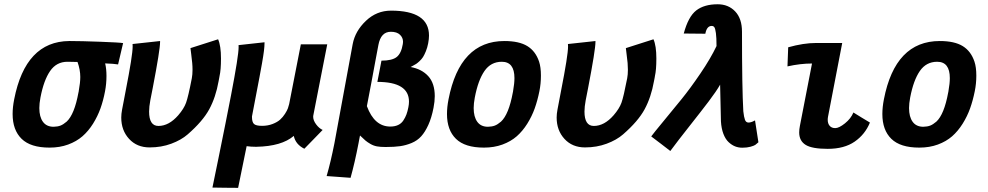

<svg xmlns="http://www.w3.org/2000/svg" viewBox="-20 -699 4698 913"><path d="M480 -397.5Q486.3 -372.1 486.3 -337.9Q486.3 -300.8 479.5 -265.1Q471.2 -221.2 457.8 -183.6Q444.3 -146 422.4 -110.8Q400.4 -75.7 372.1 -51Q343.8 -26.4 304 -11.7Q264.2 2.9 216.3 2.9H215.3Q125.5 2.9 82.8 -38.8Q40 -80.6 40 -156.7Q40 -189.5 47.4 -226.6Q101.1 -502 309.1 -503.9H313Q363.8 -503.9 456.1 -500.5Q548.3 -497.1 565.4 -494.1Q561.5 -477.5 553.5 -443.6Q545.4 -409.7 541.5 -392.6Q522.9 -396 480 -397.5ZM296.9 -120.6Q334 -154.8 353 -258.8Q353.5 -260.3 354 -262.7Q354.5 -265.1 354.5 -266.6Q361.8 -306.6 361.8 -333Q361.8 -367.2 348.6 -404.3Q312 -405.3 300.8 -405.3Q248.5 -405.3 218.3 -361.3Q188 -317.4 172.4 -235.4Q167 -207 167 -185.1Q167 -143.6 184.1 -119.9Q201.2 -96.2 234.9 -96.2Q254.4 -96.7 267.6 -101.8Q280.8 -106.9 296.9 -120.6Z M560.5 -177.7Q563.5 -192.4 569.1 -222.4Q574.7 -252.4 577.6 -267.1Q610.8 -436 610.8 -478Q610.8 -486.3 610.4 -489.7Q632.3 -492.2 676 -496.8Q719.7 -501.5 741.2 -503.9V-499.5Q741.2 -461.9 706.1 -279.8Q699.7 -247.6 694.8 -222.2Q689 -191.4 689 -168.5Q689 -100.1 733.4 -100.1Q783.2 -100.1 827.6 -150.9Q854.5 -182.1 864.7 -210.2Q875 -238.3 892.1 -326.7Q895.5 -344.2 895.5 -367.2Q895.5 -383.3 894 -399.7Q892.6 -416 889.2 -442.1Q885.7 -468.3 885.7 -470.2Q907.7 -477.1 951.4 -491.2Q995.1 -505.4 1017.1 -512.2Q1030.8 -481.4 1030.8 -420.9Q1030.8 -366.2 1023.9 -336.9Q1023.4 -335.9 1023.4 -334Q1023.4 -332 1022.9 -331.1Q1022.5 -328.1 1021.2 -322Q1020 -315.9 1019.5 -313Q1005.9 -236.3 974.9 -179.2Q943.8 -122.1 872.6 -60.1Q841.8 -33.2 794.4 -15.6Q747.1 2 691.4 2Q630.9 2 593.8 -38.6Q556.6 -79.1 556.6 -140.1Q556.6 -157.2 560.5 -177.7Z M1152.8 -3.9Q1146 28.8 1132.6 95Q1119.1 161.1 1112.3 194.3Q1092.3 194.3 1051.5 193.8Q1010.7 193.4 990.2 192.9Q997.1 159.2 1019 52.7Q1041 -53.7 1052.2 -111.8Q1066.9 -186.5 1078.6 -246.1Q1114.7 -433.6 1114.7 -475.1Q1114.7 -481.9 1114.3 -484.4Q1134.8 -486.8 1176 -491.2Q1217.3 -495.6 1237.8 -498V-493.2Q1237.8 -479 1235.1 -456.8Q1232.4 -434.6 1225.8 -397.5Q1219.2 -360.4 1213.6 -330.6Q1208 -300.8 1196.5 -241.2Q1185.1 -181.6 1178.2 -145.5V-142.6Q1178.2 -118.7 1187.7 -109.6Q1197.3 -100.6 1226.1 -100.6Q1253.4 -100.6 1276.1 -109.4Q1298.8 -118.2 1312 -130.1Q1325.2 -142.1 1335.2 -157.7Q1345.2 -173.3 1349.1 -184.1Q1353 -194.8 1355 -204.1L1410.6 -488.3H1536.1Q1524.9 -432.1 1502.9 -319.1Q1481 -206.1 1469.7 -149.4Q1469.2 -147.5 1469.2 -144Q1469.2 -126.5 1483.2 -107.7Q1497.1 -88.9 1514.2 -81.1Q1499.5 -65.9 1470.5 -36.1Q1441.4 -6.3 1427.2 8.3Q1385.7 -12.2 1377 -52.7Q1319.3 -3.4 1199.7 -1H1195.3Q1173.8 -1 1152.8 -3.9Z M1691.9 -54.7Q1690.4 -46.9 1688 -34.7Q1685.5 -22.5 1685.1 -19Q1667 75.2 1647 146.5Q1627.9 145 1590.1 142.3Q1552.2 139.6 1533.2 138.2Q1552.7 71.3 1570.3 -18.1Q1579.6 -65.9 1614.5 -258.1Q1649.4 -450.2 1657.2 -489.7Q1668.9 -551.3 1720 -599.9Q1771 -648.4 1839.4 -648.4Q2020 -648.4 2020 -529.8Q2020 -514.2 2016.1 -493.2Q2012.2 -472.7 2005.1 -455.3Q1998 -438 1991.5 -427.7Q1984.9 -417.5 1974.9 -408.2Q1964.8 -398.9 1959.2 -395.3Q1953.6 -391.6 1943.8 -386.5Q1934.1 -381.3 1932.6 -380.4Q1985.8 -370.6 2016.6 -336.7Q2047.4 -302.7 2047.4 -241.7Q2047.4 -216.8 2041.5 -186.5Q2032.2 -138.7 2016.8 -105Q2001.5 -71.3 1982.9 -50.8Q1964.4 -30.3 1937.3 -19Q1910.2 -7.8 1882.6 -3.9Q1855 0 1815.9 0H1812Q1789.1 0 1772.7 -2.9Q1756.3 -5.9 1741.7 -14.4Q1727.1 -22.9 1718 -30.5Q1709 -38.1 1691.9 -54.7ZM1835.9 -97.2Q1857.4 -97.2 1873 -104.5Q1888.7 -111.8 1897.9 -126Q1907.2 -140.1 1912.6 -154.5Q1918 -168.9 1921.9 -189Q1924.8 -203.6 1924.8 -215.8Q1924.8 -309.6 1774.4 -309.6Q1777.3 -326.2 1784.2 -359.9Q1791 -393.6 1793.9 -410.6Q1844.7 -410.6 1866.5 -428Q1888.2 -445.3 1895.5 -489.7Q1896.5 -496.6 1896.5 -500Q1896.5 -520 1881.8 -533.9Q1867.2 -547.9 1838.4 -547.9Q1791 -547.9 1779.3 -484.9Q1776.4 -469.7 1766.8 -418.5Q1757.3 -367.2 1746.1 -306.9Q1734.9 -246.6 1724.6 -194.3Q1760.3 -97.2 1835.9 -97.2Z M2362.3 -120.6Q2399.4 -154.8 2418.5 -258.8Q2418.9 -260.3 2419.4 -262.7Q2419.9 -265.1 2419.9 -266.6Q2426.3 -302.2 2426.3 -327.6Q2426.3 -405.3 2366.2 -405.3Q2314 -405.3 2283.7 -361.3Q2253.4 -317.4 2237.8 -235.4Q2232.4 -207 2232.4 -185.1Q2232.4 -143.6 2249.5 -119.9Q2266.6 -96.2 2300.3 -96.2Q2319.8 -96.7 2333 -101.8Q2346.2 -106.9 2362.3 -120.6ZM2280.8 2.9Q2190.9 2.9 2148.2 -38.8Q2105.5 -80.6 2105.5 -156.7Q2105.5 -189.5 2112.8 -226.6Q2166.5 -503.9 2378.4 -503.9Q2448.7 -503.9 2487.8 -479.7Q2526.9 -455.6 2543.5 -405.8Q2552.2 -379.4 2552.2 -339.4Q2552.2 -300.8 2544.9 -265.1Q2536.1 -221.2 2522.7 -183.6Q2509.3 -146 2487.3 -110.8Q2465.3 -75.7 2437.3 -51Q2409.2 -26.4 2369.4 -11.7Q2329.6 2.9 2281.7 2.9Z M2630.9 -177.7Q2633.8 -192.4 2639.4 -222.4Q2645 -252.4 2647.9 -267.1Q2681.2 -436 2681.2 -478Q2681.2 -486.3 2680.7 -489.7Q2702.6 -492.2 2746.3 -496.8Q2790 -501.5 2811.5 -503.9V-499.5Q2811.5 -461.9 2776.4 -279.8Q2770 -247.6 2765.1 -222.2Q2759.3 -191.4 2759.3 -168.5Q2759.3 -100.1 2803.7 -100.1Q2853.5 -100.1 2897.9 -150.9Q2924.8 -182.1 2935.1 -210.2Q2945.3 -238.3 2962.4 -326.7Q2965.8 -344.2 2965.8 -367.2Q2965.8 -383.3 2964.4 -399.7Q2962.9 -416 2959.5 -442.1Q2956.1 -468.3 2956.1 -470.2Q2978 -477.1 3021.7 -491.2Q3065.4 -505.4 3087.4 -512.2Q3101.1 -481.4 3101.1 -420.9Q3101.1 -366.2 3094.2 -336.9Q3093.8 -335.9 3093.8 -334Q3093.8 -332 3093.3 -331.1Q3092.8 -328.1 3091.6 -322Q3090.3 -315.9 3089.8 -313Q3076.2 -236.3 3045.2 -179.2Q3014.2 -122.1 2942.9 -60.1Q2912.1 -33.2 2864.7 -15.6Q2817.4 2 2761.7 2Q2701.2 2 2664.1 -38.6Q2627 -79.1 2627 -140.1Q2627 -157.2 2630.9 -177.7Z M3167.5 19Q3152.3 7.3 3122.1 -15.9Q3091.8 -39.1 3076.7 -50.3Q3088.4 -66.4 3133.3 -120.6Q3178.2 -174.8 3220.2 -226.6Q3262.2 -278.3 3310.8 -349.9Q3359.4 -421.4 3387.2 -480Q3387.2 -520 3384.3 -541.5Q3381.3 -563 3377 -569.3Q3372.6 -575.7 3364.3 -575.7Q3340.8 -575.7 3334 -538.6Q3316.9 -539.1 3282.7 -539.1Q3248.5 -539.1 3231.4 -539.6Q3252.9 -620.1 3290.8 -649.4Q3328.6 -678.7 3392.6 -678.7Q3443.8 -678.7 3476.1 -644.5Q3508.3 -610.4 3508.3 -548.3Q3508.3 -279.8 3514.6 -169.9Q3517.6 -142.1 3522.5 -129.2Q3527.3 -116.2 3539.6 -116.2Q3545.4 -116.2 3553 -118.7Q3560.5 -121.1 3565.4 -124L3570.3 -126.5L3586.4 -22.5Q3577.6 -14.2 3571.5 -10Q3565.4 -5.9 3548.8 -1.2Q3532.2 3.4 3509.3 3.4Q3491.7 3.4 3475.6 -2.9Q3459.5 -9.3 3444.6 -23.2Q3429.7 -37.1 3419.9 -62.5Q3410.2 -87.9 3408.2 -122.1L3404.3 -296.4Q3386.2 -264.6 3350.1 -217Q3314 -169.4 3258.8 -99.6Q3203.6 -29.8 3167.5 19Z M3860.4 -494.6H3984.9L3917.5 -144.5Q3916 -136.7 3916 -129.4Q3916 -111.3 3925.3 -100.6Q3934.6 -89.8 3951.7 -89.8Q3969.7 -89.8 3998 -112.5Q4026.4 -135.3 4038.1 -164.1Q4051.3 -155.8 4077.4 -139.9Q4103.5 -124 4116.7 -116.2Q4093.8 -60.1 4044.2 -25.6Q3994.6 8.8 3916 8.8Q3841.8 8.8 3811.5 -9.8Q3780.3 -28.8 3780.3 -69.3Q3780.3 -83.5 3783.7 -100.6Q3793 -149.9 3812.5 -248.8Q3832 -347.7 3841.3 -397Q3786.1 -397 3724.6 -383.3Q3725.1 -398.4 3726.3 -428.7Q3727.5 -459 3728 -474.1Q3800.8 -494.6 3860.4 -494.6Z M4432.6 -120.6Q4469.7 -154.8 4488.8 -258.8Q4489.3 -260.3 4489.7 -262.7Q4490.2 -265.1 4490.2 -266.6Q4496.6 -302.2 4496.6 -327.6Q4496.6 -405.3 4436.5 -405.3Q4384.3 -405.3 4354 -361.3Q4323.7 -317.4 4308.1 -235.4Q4302.7 -207 4302.7 -185.1Q4302.7 -143.6 4319.8 -119.9Q4336.9 -96.2 4370.6 -96.2Q4390.1 -96.7 4403.3 -101.8Q4416.5 -106.9 4432.6 -120.6ZM4351.1 2.9Q4261.2 2.9 4218.5 -38.8Q4175.8 -80.6 4175.8 -156.7Q4175.8 -189.5 4183.1 -226.6Q4236.8 -503.9 4448.7 -503.9Q4519 -503.9 4558.1 -479.7Q4597.2 -455.6 4613.8 -405.8Q4622.6 -379.4 4622.6 -339.4Q4622.6 -300.8 4615.2 -265.1Q4606.4 -221.2 4593 -183.6Q4579.6 -146 4557.6 -110.8Q4535.6 -75.7 4507.6 -51Q4479.5 -26.4 4439.7 -11.7Q4399.9 2.9 4352.1 2.9Z"/></svg>

Font: Fantasque Sans Mono
Style: Bold Italic
Weight: 700
Italic angle: -11°
Monospace: yes
Designer: Jany Belluz
Version: Version 1.7.1